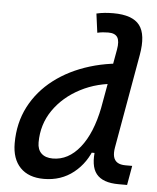

<svg xmlns="http://www.w3.org/2000/svg" viewBox="-53 -789 693 845"><g transform="rotate(5 293.0 -366.5)"><path d="M171.9 10.3Q104.5 10.3 67.6 -27.8Q30.8 -65.9 30.8 -135.3Q30.8 -224.6 68.1 -296.9Q105.5 -369.1 172.9 -420.7Q240.2 -472.2 330.6 -499.8Q420.9 -527.3 526.9 -527.3H535.6L461.9 -434.6Q370.6 -430.7 296.4 -392.1Q222.2 -353.5 178.7 -290.3Q135.3 -227.1 135.3 -147.5Q135.3 -116.2 153.1 -99.4Q170.9 -82.5 203.6 -82.5Q272 -82.5 323 -146Q374 -209.5 397 -325.7L391.1 -123H334.5L383.3 -150.9Q358.9 -78.1 303.5 -33.9Q248 10.3 171.9 10.3ZM502.4 4.9Q466.8 4.9 442.1 -3.9Q417.5 -12.7 403.3 -30.5Q389.2 -48.3 385.3 -75.9Q381.3 -103.5 386.7 -141.1L392.6 -302.2L443.4 -584.5Q450.2 -622.1 439.5 -639.2Q428.7 -656.2 398.9 -656.2Q386.7 -656.2 374.8 -655Q362.8 -653.8 350.6 -650.9L339.4 -734.9Q357.9 -739.3 376.5 -741Q395 -742.7 413.6 -742.7Q498.5 -742.7 530 -701.7Q561.5 -660.6 545.4 -569.8L472.2 -155.3Q467.8 -130.4 471.9 -113.8Q476.1 -97.2 489.3 -88.9Q502.4 -80.6 524.9 -80.6H554.7L539.6 4.9Z"/></g></svg>

Font: Cascadia Code
Style: Italic
Weight: 400
Italic angle: -10°
Designer: Aaron Bell
Foundry: Saja Typeworks
Version: Version 2407.024